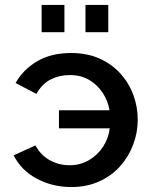

<svg xmlns="http://www.w3.org/2000/svg" viewBox="-20 -746 608 775"><path d="M268 9Q192 9 129 -24.5Q66 -58 35 -119L123 -159Q145 -119 181.5 -99Q218 -79 261 -79Q303 -79 338 -99Q373 -119 395.5 -153Q418 -187 423 -228H218V-301H422Q416 -338 395 -370.5Q374 -403 340.5 -423Q307 -443 262 -443Q220 -443 185 -425.5Q150 -408 127 -367L43 -411Q74 -466 130.5 -499Q187 -532 266 -532Q332 -532 382 -509.5Q432 -487 466.5 -448.5Q501 -410 518.5 -362Q536 -314 536 -263Q536 -211 517.5 -162Q499 -113 464.5 -74.5Q430 -36 380 -13.5Q330 9 268 9ZM148 -616V-726H240V-616ZM325 -616V-726H417V-616Z"/></svg>

Font: Raleway SemiBold
Style: Regular
Weight: 600
Designer: Matt McInerney, Pablo Impallari, Rodrigo Fuenzalida
Foundry: Matt McInerney, Pablo Impallari, Rodrigo Fuenzalida
Version: Version 4.026